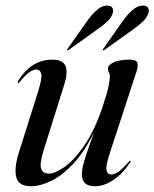

<svg xmlns="http://www.w3.org/2000/svg" viewBox="-20 -655 550 684"><path d="M444.5 -82Q447.5 -81 443.5 -76Q417 -36 383.8 -13.8Q350.5 8.5 318 8.5Q271.5 8.5 271.5 -34.5Q271.5 -52.5 279.8 -80.2Q288 -108 298.2 -136.2Q308.5 -164.5 315 -183.5Q279.5 -112 239.5 -70Q199.5 -28 160.8 -9.8Q122 8.5 91 8.5Q45.5 8.5 37.8 -24.2Q30 -57 47 -111L116.5 -331.5Q131 -378 126.8 -392.8Q122.5 -407.5 109.5 -407.5Q99 -407.5 85 -398.2Q71 -389 51 -364Q46.5 -358.5 44.5 -359Q41.5 -360 45.5 -368Q67 -403 97.2 -422.8Q127.5 -442.5 167 -442.5Q203.5 -442.5 213.2 -420.5Q223 -398.5 208.5 -352.5L136.5 -123Q120.5 -72.5 126.5 -54.5Q132.5 -36.5 154.5 -36.5Q175.5 -36.5 209.5 -60Q243.5 -83.5 280.2 -136.5Q317 -189.5 346.5 -277.5Q362 -324 366.8 -348Q371.5 -372 371.5 -383.5Q371.5 -392 368 -397Q364.5 -402 364.5 -410Q364.5 -423.5 385.2 -433Q406 -442.5 441 -442.5Q465 -442.5 469 -432Q473 -421.5 466 -399L372.5 -113.5Q356.5 -66 359.2 -49.8Q362 -33.5 376.5 -33.5Q387.5 -33.5 401.5 -42.8Q415.5 -52 438.5 -78.5Q442 -82.5 444.5 -82ZM291.5 -581.5Q309 -605.5 325.8 -619.8Q342.5 -634 358.5 -635Q375 -636 380.2 -627.2Q385.5 -618.5 381.5 -607.5Q375.5 -590.5 361 -577.2Q346.5 -564 328 -551L224.5 -477Q220.5 -474.5 219 -476Q218 -477 221 -481.5ZM418.5 -581.5Q436 -605.5 452.8 -619.8Q469.5 -634 485.5 -635Q502 -636 507.2 -627.2Q512.5 -618.5 508.5 -607.5Q502.5 -590.5 488 -577.2Q473.5 -564 455.5 -551L352 -477Q347.5 -474.5 346 -476Q345 -477 348 -481.5Z"/></svg>

Font: Fraunces 144pt S000
Style: Italic
Weight: 400
Italic angle: -16°
Version: Version 1.000; ttfautohint (v1.8.3)